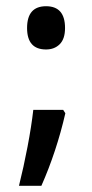

<svg xmlns="http://www.w3.org/2000/svg" viewBox="-20 -564 297 617"><path d="M67 -474Q67 -544 128 -544Q189 -544 189 -474Q189 -439 172 -422Q155 -405 128 -405Q67 -405 67 -474ZM183 -211 190 -200Q176 -139 156.5 -80Q137 -21 113 33H41Q56 -27 68.5 -92.5Q81 -158 87 -211Z"/></svg>

Font: Noto Sans Telugu UI ExtraCondensed Medium
Style: Regular
Weight: 500
Width: 2
Designer: Jelle Bosma - Monotype Design Team
Foundry: Monotype Imaging Inc.
Version: Version 2.005; ttfautohint (v1.8.4.7-5d5b)